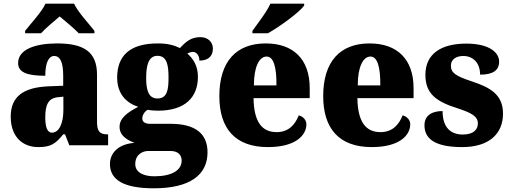

<svg xmlns="http://www.w3.org/2000/svg" viewBox="-20 -786 2765 1039"><path d="M116 -619V-606H202C222 -629 274 -673 303 -697C331 -674 388 -626 406 -606H491V-619C462 -657 401 -721 381 -766H226C206 -721 145 -657 116 -619ZM187 10C254 10 280 -7 322 -59H332L355 0H565V-59H561C519 -59 505 -75 505 -129V-382C505 -506 433 -551 289 -551C174 -551 78 -520 78 -445C78 -395 125 -376 225 -376C225 -447 244 -483 273 -483C306 -483 322 -449 322 -375V-322L246 -319C107 -314 38 -264 38 -155C38 -43 105 10 187 10ZM261 -68C236 -68 225 -98 225 -151C225 -220 242 -255 294 -260L323 -263V-191C323 -117 299 -68 261 -68Z M812 233C1009 233 1103 160 1103 38C1103 -62 1038 -116 903 -116H791C769 -116 750 -124 750 -145C750 -166 767 -187 780 -192C790 -189 821 -187 834 -187C984 -187 1051 -261 1051 -371C1051 -430 1025 -469 994 -496C1001 -500 1011 -505 1025 -505C1037 -505 1059 -493 1059 -458C1114 -458 1132 -489 1132 -523C1132 -557 1107 -585 1064 -585C1014 -585 985 -560 954 -526C918 -543 884 -551 834 -551C682 -551 614 -484 614 -366C614 -277 665 -228 728 -208C668 -177 627 -146 627 -100C627 -51 669 -28 708 -13C626 -7 575 37 575 102C575 189 653 233 812 233ZM832 -253C782 -253 771 -302 771 -364C771 -428 782 -484 832 -484C885 -484 892 -430 892 -365C892 -301 885 -253 832 -253ZM815 168C760 168 712 149 712 102C712 48 754 31 782 31H902C945 31 963 54 963 83C963 137 907 168 815 168Z M1346 -619V-606H1430C1496 -643 1602 -721 1626 -756V-766H1443C1424 -721 1373 -658 1346 -619ZM1430 10C1581 10 1638 -55 1638 -113C1638 -138 1620 -155 1597 -162C1576 -110 1541 -71 1477 -71C1396 -71 1354 -128 1352 -255H1656V-309C1656 -467 1566 -551 1418 -551C1259 -551 1167 -454 1167 -266C1167 -91 1252 10 1430 10ZM1476 -324H1354C1354 -425 1383 -480 1423 -480C1460 -480 1477 -424 1476 -324Z M1992 10C2143 10 2200 -55 2200 -113C2200 -138 2182 -155 2159 -162C2138 -110 2103 -71 2039 -71C1958 -71 1916 -128 1914 -255H2218V-309C2218 -467 2128 -551 1980 -551C1821 -551 1729 -454 1729 -266C1729 -91 1814 10 1992 10ZM2038 -324H1916C1916 -425 1945 -480 1985 -480C2022 -480 2039 -424 2038 -324Z M2481 10C2628 10 2702 -63 2702 -171C2702 -274 2633 -313 2532 -346C2445 -375 2420 -392 2420 -431C2420 -465 2449 -483 2487 -483C2538 -483 2578 -448 2578 -382C2649 -382 2681 -406 2681 -453C2681 -500 2631 -550 2503 -550C2370 -550 2282 -497 2282 -381C2282 -280 2339 -237 2453 -201C2530 -176 2566 -157 2566 -118C2566 -86 2544 -58 2484 -58C2420 -58 2375 -95 2375 -185C2321 -185 2277 -164 2277 -108C2277 -42 2323 10 2481 10Z"/></svg>

Font: Noto Serif Sinhala SemiCondensed Black
Style: Regular
Weight: 900
Width: 4
Designer: Jelle Bosma - Monotype Design Team
Foundry: Monotype Imaging Inc.
Version: Version 2.007